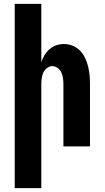

<svg xmlns="http://www.w3.org/2000/svg" viewBox="-20 -755 540 990"><path d="M56 215V-735H193V-434Q199 -453 209.5 -470.5Q220 -488 235.5 -501.5Q251 -515 270.5 -521.5Q290 -528 310 -528Q333 -528 355 -519Q377 -510 393 -493.5Q409 -477 419 -455.5Q429 -434 434.5 -411.5Q440 -389 442 -366Q444 -343 444 -320V0H307V-320Q307 -335 305 -350.5Q303 -366 297 -380Q291 -394 278 -404Q265 -414 250 -414Q235 -414 222 -404Q209 -394 203 -380Q197 -366 195 -350.5Q193 -335 193 -320V215Z"/></svg>

Font: Iosevka Heavy
Style: Regular
Weight: 900
Monospace: yes
Designer: Belleve Invis
Foundry: Belleve Invis
Version: Version 32.5.0; ttfautohint (v1.8.4)